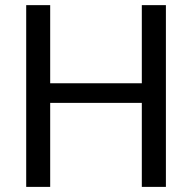

<svg xmlns="http://www.w3.org/2000/svg" viewBox="-20 -731 753 751"><path d="M628.9 0H534.7V-328.6H176.3V0H82.5V-710.9H176.3V-405.3H534.7V-710.9H628.9Z"/></svg>

Font: f42100
Style: 7875512
Weight: 400
Designer: Google
Version: Version 2.137; 2017